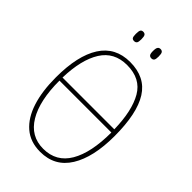

<svg xmlns="http://www.w3.org/2000/svg" viewBox="-266 -1001 1109 1109"><g transform="rotate(45 288.5 -446.0)"><path d="M288 10Q207 10 154 -35.5Q101 -81 74.5 -163.5Q48 -246 48 -359Q48 -536 108.5 -630.5Q169 -725 289 -725Q413 -725 470.5 -634Q528 -543 528 -358Q528 -186 467.5 -88Q407 10 288 10ZM499 -385Q496 -534 448 -617Q400 -700 289 -700Q184 -700 132 -617Q80 -534 76 -385ZM288 -15Q394 -15 447 -105Q500 -195 500 -360H76Q76 -197 130.5 -106Q185 -15 288 -15ZM360 -826Q349 -826 343 -833.5Q337 -841 337 -863Q337 -886 343 -894Q349 -902 360 -902Q372 -902 377.5 -894Q383 -886 383 -863Q383 -841 377.5 -833.5Q372 -826 360 -826ZM219 -826Q207 -826 202 -833.5Q197 -841 197 -863Q197 -886 202 -894Q207 -902 219 -902Q231 -902 236.5 -894Q242 -886 242 -863Q242 -841 236.5 -833.5Q231 -826 219 -826Z"/></g></svg>

Font: Noto Serif Condensed Thin
Style: Regular
Weight: 100
Width: 3
Designer: Monotype Design Team
Foundry: Monotype Imaging Inc.
Version: Version 2.013; ttfautohint (v1.8.4.7-5d5b)